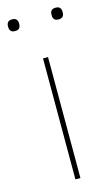

<svg xmlns="http://www.w3.org/2000/svg" viewBox="-110 -734 451 776"><g transform="rotate(-15 115.5 -345.5)"><path d="M105 0V-506H126V0ZM25 -642Q12 -642 7 -648.5Q2 -655 2 -663V-670Q2 -678 7 -684.5Q12 -691 25 -691Q38 -691 43 -684.5Q48 -678 48 -670V-663Q48 -655 43 -648.5Q38 -642 25 -642ZM207 -642Q194 -642 189 -648.5Q184 -655 184 -663V-670Q184 -678 189 -684.5Q194 -691 207 -691Q220 -691 225 -684.5Q230 -678 230 -670V-663Q230 -655 225 -648.5Q220 -642 207 -642Z"/></g></svg>

Font: IBM Plex Sans Devanagari Thin
Style: Regular
Weight: 100
Designer: Mike Abbink, Paul van der Laan, Pieter van Rosmalen, Erin McLaughlin
Foundry: Bold Monday
Version: Version 1.1